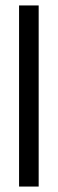

<svg xmlns="http://www.w3.org/2000/svg" viewBox="-20 -685 212 705"><path d="M50 0V-665H122V0Z"/></svg>

Font: Sulphur Point
Style: Regular
Weight: 400
Designer: Noponies / Dale Sattler
Foundry: Noponies
Version: Version 1.000; ttfautohint (v1.8)